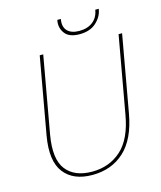

<svg xmlns="http://www.w3.org/2000/svg" viewBox="-127 -958 883 1056"><g transform="rotate(-15 314.5 -430.0)"><path d="M79 -267 157 -704H177L99 -267Q76 -133 123.5 -72Q171 -11 271 -11Q369 -11 437 -72Q505 -133 528 -267L606 -704H626L548 -267Q523 -127 450 -60Q377 7 268 7Q159 7 107 -60.5Q55 -128 79 -267ZM536 -863Q529 -822 494 -790.5Q459 -759 400 -759Q341 -759 317 -790.5Q293 -822 300 -863L301 -867H321Q313 -824 335 -800.5Q357 -777 403 -777Q450 -777 480 -800.5Q510 -824 517 -867H537Z"/></g></svg>

Font: Poppins Thin
Style: Italic
Weight: 250
Italic angle: -10°
Designer: Ninad Kale (Devanagari), Jonny Pinhorn (Latin)
Foundry: Indian Type Foundry
Version: Version 3.200;PS 1.000;hotconv 16.6.54;makeotf.lib2.5.65590